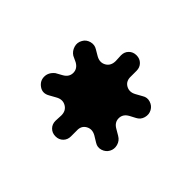

<svg xmlns="http://www.w3.org/2000/svg" viewBox="-88 -826 524 524"><g transform="rotate(45 174.0 -564.5)"><path d="M247 -485Q231 -494 217 -486Q203 -478 204 -460V-438Q204 -425 195.5 -416.5Q187 -408 174 -408Q161 -408 152.5 -416.5Q144 -425 144 -438L145 -460Q145 -478 131 -486Q117 -494 101 -485L83 -475Q66 -465 51.5 -475Q37 -485 37 -501.5Q37 -518 52 -530L70 -540Q86 -549 86 -565Q86 -581 70 -590L53 -598Q42 -605 38 -618Q34 -631 41 -643Q47 -654 60 -657.5Q73 -661 84 -654L101 -644Q117 -635 131 -643Q145 -651 145 -670L144 -691Q144 -704 152.5 -712.5Q161 -721 174 -721Q187 -721 195.5 -712.5Q204 -704 204 -691V-670Q203 -651 217 -643Q231 -635 247 -644L265 -654Q276 -661 288.5 -657Q301 -653 307 -642Q313 -631 309.5 -618Q306 -605 294 -599L277 -590Q261 -581 261 -565Q261 -549 277 -540L294 -530Q306 -523 309.5 -510Q313 -497 307 -486Q301 -475 288.5 -471Q276 -467 265 -474Z"/></g></svg>

Font: Trueno
Style: Round
Weight: 400
Designer: Julieta Ulanovsky, Jasper
Foundry: Julieta Ulanovsky, Cannot Into Space Fonts
Version: Version 3.001